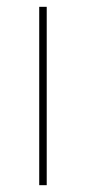

<svg xmlns="http://www.w3.org/2000/svg" viewBox="-20 -543 252 563"><path d="M95 0V-523H117V0Z"/></svg>

Font: Tomorrow Thin
Style: Regular
Weight: 250
Designer: Tony de Marco, Monica Rizzolli
Foundry: Just in Type
Version: Version 2.002